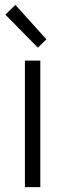

<svg xmlns="http://www.w3.org/2000/svg" viewBox="-20 -766 268 786"><path d="M82 0V-518H145V0ZM2 -706 43 -746 170 -605 135 -571Z"/></svg>

Font: Oxanium ExtraLight Light
Style: Regular
Weight: 300
Version: Version 2.000